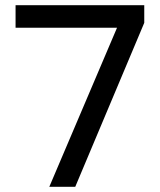

<svg xmlns="http://www.w3.org/2000/svg" viewBox="-20 -720 617 740"><path d="M536 -700H40V-613H431L170 0H270L536 -632Z"/></svg>

Font: Rookery
Style: Regular
Weight: 400
Designer: Ryan Kimball / Julieta Ulanovsky
Foundry: Motorola Mobility LLC.
Version: Version 1.0